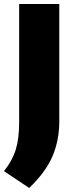

<svg xmlns="http://www.w3.org/2000/svg" viewBox="-29 -760 381 957"><path d="M116.5 177 -9 93Q33.5 39 50 -15.8Q66.5 -70.5 66.5 -150.5V-740H266.5V-155Q266.5 -61.5 233.2 17.5Q200 96.5 116.5 177Z"/></svg>

Font: Encode Sans SemiExpanded SemiExpanded ExtraBold
Style: Regular
Weight: 800
Width: 6
Designer: Multiple Designers
Foundry: Impallari Type
Version: Version 3.000; ttfautohint (v1.8.3) -l 8 -r 50 -G 200 -x 14 